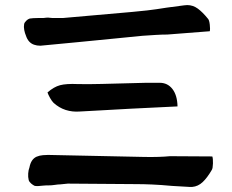

<svg xmlns="http://www.w3.org/2000/svg" viewBox="-20 -733 913 756"><path d="M139 -553Q125 -553 114 -557Q91 -565 82 -593Q78 -602 75.5 -614.5Q73 -627 75 -638Q76 -644 83 -651Q90 -658 97 -660Q104 -661 111.5 -661.5Q119 -662 128 -662H150Q157 -663 163.5 -663.5Q170 -664 176 -663Q182 -662 187.5 -662Q193 -662 197 -662H227L500 -686Q525 -688 559.5 -692Q594 -696 637 -703L705 -712L717 -713Q740 -713 759 -699Q778 -685 799 -659Q804 -654 806 -636Q808 -618 806 -610L639 -597Q618 -597 593.5 -595.5Q569 -594 540 -592Q497 -588 434 -581.5Q371 -575 286 -567ZM296 -294Q234 -289 191 -328Q184 -335 177 -347.5Q170 -360 167 -369Q192 -391 216.5 -397.5Q241 -404 286 -402Q324 -401 381.5 -402.5Q439 -404 516 -406Q532 -407 555 -407Q578 -407 609 -407Q640 -407 659 -382.5Q678 -358 679 -314L495 -305Q428 -301 378.5 -298.5Q329 -296 296 -294ZM726 3 657 -1Q614 -5 579.5 -6.5Q545 -8 520 -8L247 -10L217 -7Q213 -7 207.5 -6.5Q202 -6 196 -5Q190 -4 183.5 -3.5Q177 -3 170 -3Q168 -3 162 -3Q156 -3 148 -2Q140 -1 132 -0.5Q124 0 117 -1Q110 -4 102.5 -10.5Q95 -17 93 -24Q90 -36 91 -50Q92 -64 96 -74Q102 -106 124 -116Q136 -121 149 -122L169 -123L550 -115Q609 -114 649 -118L816 -117Q819 -109 818.5 -89.5Q818 -70 814 -64Q796 -33 778 -16Q760 1 737 3Z"/></svg>

Font: Mansalva
Style: Regular
Weight: 400
Designer: Carolina Short
Foundry: Carolina Short
Version: Version 2.112; ttfautohint (v1.8.4.7-5d5b)